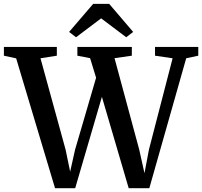

<svg xmlns="http://www.w3.org/2000/svg" viewBox="-40 -990 1062 1010"><path d="M-19.5 -697V-743H259V-697L173 -683.5L305 -203L329 -87L355 -203L465.5 -581L434 -684L367 -697V-743H653.5V-697L562.5 -684L692.5 -202.5L720 -79L743.5 -203L868 -683.5L775.5 -697V-743H1003V-697L939.5 -683.5L745.5 0H637L496 -480.5L355.5 0H249.5L45 -683ZM360 -794 323.5 -822 450 -969.5H534.5L660.5 -822L624 -794L492 -893.5Z"/></svg>

Font: Merriweather 48pt SemiBold
Style: Regular
Weight: 600
Version: Version 2.100